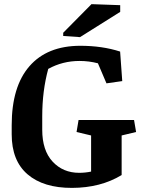

<svg xmlns="http://www.w3.org/2000/svg" viewBox="-20 -891 689 921"><path d="M36.1 -246.6V-290Q36.1 -475.6 121.1 -573.2Q206.1 -670.9 364.3 -671.4Q470.7 -671.4 556.2 -643.6L566.4 -502L490.7 -491.2L449.7 -587.4Q406.7 -598.6 361.3 -598.6Q280.3 -598.6 211.4 -560.5Q182.6 -455.1 182.6 -333.5V-268.6Q182.6 -169.4 232.4 -115.7Q282.2 -62 359.9 -62Q388.7 -62 417 -67.9V-241.2L347.2 -257.8L356.9 -315.4H623L632.8 -257.8L563.5 -241.2V-51.3Q462.9 9.8 325.7 10.3Q188.5 10.7 112.3 -54.7Q36.1 -120.1 36.1 -246.6ZM283.2 -733.9 418.9 -871.1 556.6 -866.2V-834L363.8 -712.9L283.2 -718.3Z"/></svg>

Font: NoticiaText-Bold
Style: Bold
Weight: 700
Designer: JM Sole
Foundry: JM Sole
Version: Version 1.003